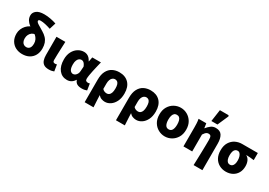

<svg xmlns="http://www.w3.org/2000/svg" viewBox="21 -1824 4263 3039"><g transform="rotate(30 2152.0 -304.5)"><path d="M275 12Q209 12 155.5 -15.5Q102 -43 70 -96Q38 -149 38 -224Q38 -269 55 -309.5Q72 -350 100 -380.5Q128 -411 161 -428.5Q194 -446 225 -447L297 -361Q269 -360 244 -342Q219 -324 204 -294Q189 -264 189 -226Q189 -189 201 -164.5Q213 -140 233 -128Q253 -116 279 -116Q301 -116 319.5 -127Q338 -138 348.5 -162Q359 -186 359 -226Q359 -265 343 -297.5Q327 -330 299.5 -354Q272 -378 237 -394Q199 -413 163.5 -440Q128 -467 106 -503Q84 -539 84 -586Q84 -637 129.5 -673.5Q175 -710 270 -710Q325 -710 384 -699Q443 -688 492 -671L456 -554Q406 -571 357.5 -582Q309 -593 270 -593Q250 -593 240.5 -587Q231 -581 231 -570Q231 -549 271.5 -523.5Q312 -498 373 -462Q419 -435 450.5 -401.5Q482 -368 497.5 -324.5Q513 -281 513 -224Q513 -154 484.5 -101Q456 -48 402.5 -18Q349 12 275 12Z M763 12Q704 12 671.5 -10Q639 -32 625.5 -72.5Q612 -113 612 -166V-498H774Q772 -442 769 -377.5Q766 -313 764.5 -255.5Q763 -198 763 -160Q763 -136 773.5 -126.5Q784 -117 805 -117Q811 -117 820.5 -118.5Q830 -120 837 -123L856 -5Q839 1 818 6.5Q797 12 763 12Z M1094 12Q1002 12 947 -57.5Q892 -127 892 -248Q892 -330 923 -388.5Q954 -447 1004.5 -478.5Q1055 -510 1113 -510Q1140 -510 1164.5 -500.5Q1189 -491 1210 -470.5Q1231 -450 1247 -417H1251L1266 -498H1424Q1414 -456 1402.5 -408.5Q1391 -361 1381 -314.5Q1371 -268 1364.5 -228Q1358 -188 1358 -161Q1358 -136 1371.5 -126Q1385 -116 1406 -116Q1413 -116 1421.5 -117.5Q1430 -119 1439 -122L1457 -5Q1443 1 1420 6.5Q1397 12 1366 12Q1313 12 1280.5 -5.5Q1248 -23 1232 -67H1228Q1180 12 1094 12ZM1132 -118Q1152 -118 1170.5 -131.5Q1189 -145 1201 -167Q1213 -189 1214 -217L1220 -302Q1211 -326 1199 -344Q1187 -362 1172.5 -371Q1158 -380 1138 -380Q1118 -380 1099 -367Q1080 -354 1067.5 -325Q1055 -296 1055 -250Q1055 -180 1076.5 -149Q1098 -118 1132 -118Z M1516 176V-235Q1516 -331 1548 -392Q1580 -453 1634.5 -481.5Q1689 -510 1758 -510Q1868 -510 1931 -444Q1994 -378 1994 -257Q1994 -171 1964 -111Q1934 -51 1887 -19.5Q1840 12 1787 12Q1757 12 1724.5 0.5Q1692 -11 1667 -41Q1668 -4 1670 33Q1672 70 1674 105.5Q1676 141 1678 176ZM1749 -118Q1771 -118 1789.5 -131.5Q1808 -145 1819 -175Q1830 -205 1830 -255Q1830 -298 1821.5 -325.5Q1813 -353 1795.5 -366.5Q1778 -380 1752 -380Q1727 -380 1707.5 -364Q1688 -348 1677.5 -319Q1667 -290 1667 -251V-153Q1687 -132 1707.5 -125Q1728 -118 1749 -118Z M2088 176V-235Q2088 -331 2120 -392Q2152 -453 2206.5 -481.5Q2261 -510 2330 -510Q2440 -510 2503 -444Q2566 -378 2566 -257Q2566 -171 2536 -111Q2506 -51 2459 -19.5Q2412 12 2359 12Q2329 12 2296.5 0.5Q2264 -11 2239 -41Q2240 -4 2242 33Q2244 70 2246 105.5Q2248 141 2250 176ZM2321 -118Q2343 -118 2361.5 -131.5Q2380 -145 2391 -175Q2402 -205 2402 -255Q2402 -298 2393.5 -325.5Q2385 -353 2367.5 -366.5Q2350 -380 2324 -380Q2299 -380 2279.5 -364Q2260 -348 2249.5 -319Q2239 -290 2239 -251V-153Q2259 -132 2279.5 -125Q2300 -118 2321 -118Z M2881 12Q2818 12 2762 -19Q2706 -50 2671.5 -108Q2637 -166 2637 -249Q2637 -332 2671.5 -390Q2706 -448 2762 -479Q2818 -510 2881 -510Q2945 -510 3000.5 -479Q3056 -448 3091 -390Q3126 -332 3126 -249Q3126 -166 3091 -108Q3056 -50 3000.5 -19Q2945 12 2881 12ZM2881 -116Q2924 -116 2943 -152Q2962 -188 2962 -249Q2962 -289 2954 -319Q2946 -349 2928 -365.5Q2910 -382 2881 -382Q2853 -382 2835 -365.5Q2817 -349 2808.5 -319Q2800 -289 2800 -249Q2800 -188 2819.5 -152Q2839 -116 2881 -116Z M3507 176Q3509 118 3511 54Q3513 -10 3514.5 -73Q3516 -136 3517 -191.5Q3518 -247 3518 -288Q3518 -338 3506.5 -356Q3495 -374 3464 -374Q3448 -374 3434 -367Q3420 -360 3407 -345.5Q3394 -331 3380 -309V0H3220V-342Q3220 -372 3218.5 -414.5Q3217 -457 3209 -498H3350L3362 -415H3365Q3396 -454 3432.5 -482Q3469 -510 3520 -510Q3602 -510 3635 -455.5Q3668 -401 3668 -308V176ZM3402 -569 3433 -785H3591L3600 -768L3513 -569Z M3998 12Q3932 12 3877.5 -17.5Q3823 -47 3791 -103.5Q3759 -160 3759 -243Q3759 -329 3794.5 -386Q3830 -443 3886 -470.5Q3942 -498 4005 -498H4292V-368Q4252 -373 4222 -375.5Q4192 -378 4153 -379V-375Q4190 -355 4209 -313.5Q4228 -272 4228 -218Q4228 -147 4198.5 -95.5Q4169 -44 4117 -16Q4065 12 3998 12ZM3999 -116Q4024 -116 4041 -130Q4058 -144 4067 -170Q4076 -196 4076 -234Q4076 -272 4067 -302.5Q4058 -333 4041 -351.5Q4024 -370 4000 -370Q3975 -370 3958 -357Q3941 -344 3931.5 -316.5Q3922 -289 3922 -243Q3922 -203 3931.5 -174.5Q3941 -146 3958 -131Q3975 -116 3999 -116Z"/></g></svg>

Font: Source Sans 3 ExtraBold
Style: Regular
Weight: 800
Designer: Paul D. Hunt
Foundry: Adobe
Version: Version 3.052;hotconv 1.1.0;makeotfexe 2.6.0